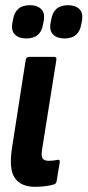

<svg xmlns="http://www.w3.org/2000/svg" viewBox="-20 -713 337 739"><path d="M114 6Q61 6 37 -28Q13 -62 27 -149L79 -483Q81 -494 92 -494H188Q199 -494 197 -483L142 -138Q138 -111 144.5 -102.5Q151 -94 168 -94Q185 -94 203 -98Q211 -99 210 -89L198 -16Q197 -6 187 -3Q173 1 155.5 3.5Q138 6 114 6ZM228 -565Q200 -565 185 -579.5Q170 -594 174 -622L177 -636Q185 -693 242 -693Q270 -693 285 -678.5Q300 -664 296 -636L293 -621Q285 -565 228 -565ZM81 -565Q53 -565 38 -579.5Q23 -594 27 -622L30 -636Q38 -693 95 -693Q123 -693 138 -678.5Q153 -664 149 -636L146 -621Q138 -565 81 -565Z"/></svg>

Font: Sofia Sans Extra Condensed ExtraBold
Style: Italic
Weight: 800
Italic angle: -9°
Designer: Botio Nikoltchev, Ani Petrova
Foundry: lettersoup
Version: Version 4.101; ttfautohint (v1.8.4.7-5d5b)